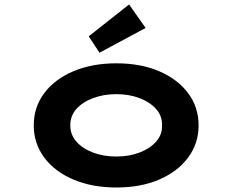

<svg xmlns="http://www.w3.org/2000/svg" viewBox="-20 -823 1032 853"><path d="M496.9 10Q389.2 10 306.1 -25.3Q223 -60.6 176.5 -123.1Q130 -185.7 130 -265.9Q130 -347 176.5 -409.1Q223 -471.2 306.1 -506.5Q389.2 -541.7 496.9 -541.7Q605.3 -541.7 687.3 -506.5Q769.3 -471.2 815.8 -409.1Q862.3 -347 862.3 -265.9Q862.3 -185.7 815.8 -123.1Q769.3 -60.6 687.3 -25.3Q605.3 10 496.9 10ZM496.9 -127.6Q553.5 -127.6 599.8 -145.2Q646.1 -162.7 673.7 -194Q701.3 -225.4 699.9 -265.9Q701.3 -307.4 673.7 -338.5Q646.1 -369.6 599.8 -387.1Q553.5 -404.7 496.9 -404.7Q440.4 -404.7 393.5 -387.1Q346.7 -369.6 319.3 -338.8Q292 -308 292.4 -265.9Q292 -225.4 319.3 -194Q346.7 -162.7 393.5 -145.2Q440.4 -127.6 496.9 -127.6ZM422 -588.8 374.2 -661.6 553.4 -803.2 627 -698.9Z"/></svg>

Font: Lexend Zetta
Style: Regular
Weight: 400
Designer: Bonnie Shaver-Troup, Thomas Jockin
Foundry: Lexend
Version: Version 1.007